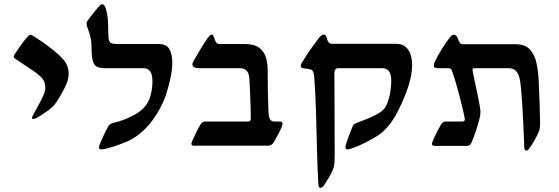

<svg xmlns="http://www.w3.org/2000/svg" viewBox="-20 -692 2656 912"><path d="M138.7 -127Q131.8 -127 131.8 -132.8Q131.8 -135.3 135 -141.1Q138.2 -147 139.2 -149.4Q148.4 -167 161.6 -190.4Q174.8 -213.9 185.1 -236.8Q195.3 -259.8 195.3 -274.9Q195.3 -286.1 191.7 -299.3Q188 -312.5 176.3 -324.7Q161.1 -339.8 137.5 -356.2Q113.8 -372.6 90.1 -387.7Q66.4 -402.8 51.8 -413.1Q45.4 -418 45.4 -423.3Q45.4 -427.7 49.8 -434.1Q54.2 -441.4 66.2 -458.7Q78.1 -476.1 91.1 -493.7Q104 -511.2 111.8 -518.6Q120.1 -526.9 124.5 -526.9Q127.4 -526.9 131.3 -524.9Q154.3 -511.7 182.9 -491.7Q211.4 -471.7 237.5 -450.4Q263.7 -429.2 278.8 -411.6Q293.5 -395.5 299.8 -377.9Q306.2 -360.4 306.2 -341.3Q306.2 -312 287.6 -275.6Q269 -239.3 250.5 -210.4Q239.7 -194.3 231.7 -186.8Q223.6 -179.2 211.9 -169.4Q200.7 -161.6 184.8 -150.9Q168.9 -140.1 155.8 -132.8Q144 -127 138.7 -127Z M460.9 17.6Q450.2 17.6 450.2 6.8Q450.2 1 459 -19.5Q467.8 -40 478.5 -61.8Q489.3 -83.5 494.6 -92.8Q499 -99.6 504.9 -103Q510.7 -106.4 526.4 -110.4Q562 -118.7 601.6 -137.7Q641.1 -156.7 663.1 -179.7Q686 -204.1 695.1 -238.5Q704.1 -272.9 704.1 -304.7Q704.1 -339.4 692.9 -353.8Q681.6 -368.2 661.1 -368.2H478.5Q452.6 -368.2 438.7 -376Q424.8 -383.8 419.7 -407Q414.6 -430.2 414.6 -476.1Q414.6 -493.7 409.7 -515.4Q404.8 -537.1 397.9 -553.7Q391.1 -571.8 391.1 -580.1Q391.1 -585.4 395 -592.3Q398.4 -597.2 407.7 -609.6Q417 -622.1 428.7 -636.5Q440.4 -650.9 449.2 -660.6Q459 -671.9 465.3 -671.9Q475.6 -671.9 481.9 -652.8Q487.3 -637.7 490.5 -614.7Q493.7 -591.8 493.7 -567.9Q493.7 -529.3 495.6 -511.2Q497.6 -493.2 506.8 -488Q516.1 -482.9 537.1 -482.9H732.9Q772 -482.9 785.2 -457.5Q798.3 -432.1 798.3 -395Q798.3 -359.9 788.6 -315.7Q778.8 -271.5 767.6 -239.7Q740.2 -164.1 692.6 -105.7Q645 -47.4 584 -20Q568.4 -13.2 543.5 -4.2Q518.6 4.9 495.4 11.2Q472.2 17.6 460.9 17.6Z M900.9 0Q889.2 0 889.2 -9.8Q889.2 -12.7 892.6 -21Q905.8 -51.3 913.6 -67.1Q921.4 -83 933.6 -102.5Q941.4 -114.7 955.1 -114.7H1156.7Q1166 -114.7 1168.7 -119.1Q1171.4 -123.5 1171.4 -128.4Q1171.4 -143.1 1170.7 -172.4Q1169.9 -201.7 1168.7 -234.1Q1167.5 -266.6 1166 -292.7Q1164.6 -318.8 1163.6 -327.1Q1158.2 -368.2 1118.2 -368.2H923.3Q912.6 -368.2 903.3 -371.8Q894 -375.5 894 -387.7Q894 -393.6 906.7 -415Q919.4 -436.5 936 -464.4Q952.6 -492.2 965.8 -510.3Q971.2 -517.6 975.8 -522.7Q980.5 -527.8 985.4 -527.8Q990.7 -527.8 993.7 -522Q996.6 -516.1 998.5 -509.3Q1001 -500 1005.9 -491.5Q1010.7 -482.9 1022 -482.9H1142.1Q1187.5 -482.9 1211.2 -465.1Q1234.9 -447.3 1243.2 -418.7Q1251.5 -390.1 1251.5 -357.9Q1251.5 -311.5 1252.2 -264.4Q1252.9 -217.3 1254.9 -168Q1255.9 -136.7 1262.5 -125.7Q1269 -114.7 1284.2 -114.7H1310.1Q1321.8 -114.7 1321.8 -104.5Q1321.8 -100.6 1318.4 -90.3Q1314.9 -79.6 1304.2 -59.1Q1293.5 -38.6 1282.7 -20Q1271.5 0 1254.9 0Z M1502.4 200.2Q1498 200.2 1495.6 197Q1493.2 193.8 1492.2 183.1Q1487.8 105.5 1485.6 16.6Q1483.4 -72.3 1481 -160.9Q1478.5 -249.5 1472.7 -325.7Q1471.2 -342.8 1467.3 -351.8Q1463.4 -360.8 1450.7 -363.3Q1435.5 -366.7 1422.1 -367.4Q1408.7 -368.2 1408.7 -379.9Q1408.7 -385.7 1412.6 -392.1Q1416.5 -398.4 1421.9 -406.7Q1440.4 -437 1460.2 -464.8Q1480 -492.7 1493.7 -510.3Q1507.8 -527.8 1516.6 -527.8Q1524.4 -527.8 1527.8 -521.7Q1531.2 -515.6 1533.2 -507.8Q1535.2 -498.5 1540.8 -491.2Q1546.4 -483.9 1557.6 -483.9H1861.3Q1890.6 -483.9 1907.2 -469Q1923.8 -454.1 1930.7 -431.2Q1937.5 -408.2 1937.5 -383.3Q1937.5 -354.5 1930.2 -321.3Q1922.9 -288.1 1910.2 -254.9Q1899.4 -226.6 1887.5 -200.2Q1875.5 -173.8 1860.4 -146Q1827.6 -86.9 1782.2 -53.2Q1774.4 -47.4 1751.5 -34.2Q1728.5 -21 1701.2 -7.8Q1673.8 5.4 1652.8 12.2Q1646.5 14.2 1641.1 15.9Q1635.7 17.6 1631.8 17.6Q1620.6 17.6 1620.6 6.8Q1620.6 1.5 1626.7 -17.3Q1632.8 -36.1 1640.9 -56.9Q1648.9 -77.6 1653.8 -88.4Q1657.7 -98.1 1662.4 -102.1Q1667 -106 1674.8 -108.4Q1694.8 -115.7 1722.7 -127Q1750.5 -138.2 1774.4 -151.4Q1794.9 -162.6 1806.2 -177.2Q1817.4 -191.9 1825.2 -217.3Q1833 -243.2 1835.7 -266.4Q1838.4 -289.6 1838.4 -310.5Q1838.4 -336.9 1828.6 -352.5Q1818.8 -368.2 1793.9 -368.2H1586.4Q1577.1 -368.2 1572.8 -361.6Q1568.4 -355 1568.4 -346.7Q1568.4 -284.2 1569.1 -182.1Q1569.8 -80.1 1569.8 43Q1569.8 56.6 1568.8 77.9Q1567.9 99.1 1561 114.7Q1552.7 134.3 1542 151.9Q1531.2 169.4 1520 186.5Q1510.7 200.2 1502.4 200.2Z M2480 23.4Q2471.7 23.4 2470.2 8.8Q2469.7 -6.3 2468.5 -38.3Q2467.3 -70.3 2465.3 -110.8Q2463.4 -151.4 2460.9 -192.6Q2458.5 -233.9 2455.3 -268.3Q2452.1 -302.7 2447.8 -321.3Q2441.4 -345.7 2429 -356.9Q2416.5 -368.2 2393.6 -368.2H2236.3Q2231 -368.2 2227.8 -367.4Q2224.6 -366.7 2224.6 -361.3Q2224.6 -357.9 2225.6 -352.8Q2226.6 -347.7 2227.1 -343.8Q2231.4 -322.3 2237.5 -294.2Q2243.7 -266.1 2249.3 -238.8Q2254.9 -211.4 2258.5 -190.7Q2262.2 -169.9 2262.2 -162.6Q2262.2 -152.3 2261 -144.3Q2259.8 -136.2 2257.3 -127.9Q2252.4 -106 2240.7 -70.6Q2229 -35.2 2218.3 -12.2Q2212.4 1 2198.2 1H2044.4Q2031.7 1 2031.7 -9.8Q2031.7 -9.8 2033.2 -15.6Q2034.7 -21.5 2038.1 -29.3Q2047.9 -50.8 2056.4 -66.9Q2064.9 -83 2073.7 -98.6Q2083 -114.7 2096.2 -114.7H2175.3Q2188 -114.7 2188 -125Q2188 -129.4 2182.1 -156Q2176.3 -182.6 2166.7 -220Q2157.2 -257.3 2146.7 -294.2Q2136.2 -331.1 2127 -355Q2124 -364.7 2118.2 -366.5Q2112.3 -368.2 2105.5 -368.2H2056.2Q2051.3 -368.2 2045.9 -370.6Q2040.5 -373 2040.5 -380.9Q2040.5 -386.2 2044.9 -397.5Q2057.6 -425.8 2080.1 -461.4Q2102.5 -497.1 2120.1 -518.1Q2127 -526.9 2137.2 -526.9Q2142.6 -526.9 2146.7 -522.5Q2150.9 -518.1 2152.8 -512.7Q2158.7 -497.1 2163.8 -489.5Q2168.9 -481.9 2179.7 -481.9H2429.2Q2474.6 -481.9 2497.3 -456.8Q2520 -431.6 2528.3 -392.6Q2536.6 -353.5 2538.6 -311.5Q2541 -257.8 2543 -203.9Q2544.9 -149.9 2545.4 -116.2Q2545.4 -95.2 2544.2 -85Q2543 -74.7 2539.6 -66.9Q2532.2 -49.3 2519.8 -27.1Q2507.3 -4.9 2492.2 15.6Q2490.2 18.1 2487.1 20.8Q2483.9 23.4 2480 23.4Z"/></svg>

Font: David Libre Medium
Style: Regular
Weight: 500
Designer: Ismar David, J. Victor Gaultney, Annie Olsen and Meir Sadan
Foundry: Monotype Imaging Inc. & SIL International
Version: Version 1.100; ttfautohint (v1.8.4.7-5d5b)